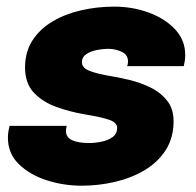

<svg xmlns="http://www.w3.org/2000/svg" viewBox="-20 -562 607 594"><path d="M232.5 12.5Q177 12.5 124.8 -4.2Q72.5 -21 38.5 -54Q4.5 -87 4.5 -136Q4.5 -146.5 6.2 -156.5Q8 -166.5 9.5 -172.5H186.5Q184 -164 184 -157Q184 -137 203.2 -128.2Q222.5 -119.5 256.5 -119.5Q274.5 -119.5 294.8 -123.8Q315 -128 328.8 -138.2Q342.5 -148.5 342.5 -166.5Q342.5 -183 317.5 -191.5Q292.5 -200 240.5 -208.5Q197 -216 154.8 -231Q112.5 -246 85 -275Q57.5 -304 57.5 -353Q57.5 -401.5 80.5 -437Q103.5 -472.5 142.8 -495.8Q182 -519 231.5 -530.2Q281 -541.5 333.5 -541.5Q389.5 -541.5 439.8 -523.2Q490 -505 521.5 -471.5Q553 -438 553 -392Q553 -382 551.5 -372.5Q550 -363 548.5 -357.5H373.5Q376 -364 376 -372Q376 -392.5 356.5 -401.8Q337 -411 314 -411Q298.5 -411 279.5 -407.2Q260.5 -403.5 247 -394.5Q233.5 -385.5 233.5 -369.5Q233.5 -352 257 -342.8Q280.5 -333.5 323 -326.5Q350.5 -322 384 -313.8Q417.5 -305.5 447.8 -290.2Q478 -275 497.5 -250Q517 -225 517 -187Q517 -136 493 -98.2Q469 -60.5 428.2 -36Q387.5 -11.5 336.5 0.5Q285.5 12.5 232.5 12.5Z"/></svg>

Font: Epilogue ExtraBold
Style: Italic
Weight: 800
Italic angle: -12°
Designer: Tyler Finck
Foundry: Etcetera Type Co
Version: Version 2.111; ttfautohint (v1.8.3)